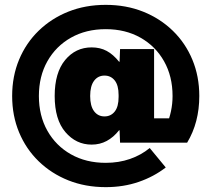

<svg xmlns="http://www.w3.org/2000/svg" viewBox="-20 -655 870 790"><path d="M415 115Q331 115 261 87Q191 59 139 8.5Q87 -42 58.5 -110.5Q30 -179 30 -260Q30 -341 58.5 -409.5Q87 -478 139 -528.5Q191 -579 261 -607Q331 -635 415 -635Q499 -635 569 -607Q639 -579 691 -528.5Q743 -478 771.5 -409.5Q800 -341 800 -260Q800 -151 750 -68H474L472 -119H470Q447 -90 419 -75Q391 -60 357 -60Q293 -60 249 -111.5Q205 -163 205 -260Q205 -356 248 -408Q291 -460 357 -460Q392 -460 419 -445.5Q446 -431 470 -401H472L474 -453H614V-168H721L666 -142Q677 -167 683.5 -197.5Q690 -228 690 -260Q690 -341 655 -403Q620 -465 558 -500Q496 -535 415 -535Q334 -535 272 -500Q210 -465 175 -403Q140 -341 140 -260Q140 -179 175 -117Q210 -55 272 -20Q334 15 415 15Q469 15 515 -1Q561 -17 596 -46L662 34Q613 72 550.5 93.5Q488 115 415 115ZM410 -176Q436 -176 452 -196Q468 -216 468 -256V-264Q468 -304 452 -324Q436 -344 410 -344Q383 -344 367 -322.5Q351 -301 351 -260Q351 -219 367 -197.5Q383 -176 410 -176Z"/></svg>

Font: M PLUS 1 Black
Style: Regular
Weight: 900
Designer: Coji Morishita
Foundry: UNDERFOREST DESIGN
Version: Version 1.001